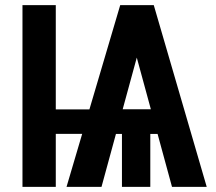

<svg xmlns="http://www.w3.org/2000/svg" viewBox="-20 -731 843 751"><path d="M397.5 -303.2V-207.5H151.4V-303.2ZM553.2 -645.5 377 0H240.2L450.2 -710.9H522.5ZM652.8 0 475.6 -650.4 508.8 -710.9H581.5L788.6 0ZM665.5 -303.7V-207H348.6V-303.7ZM567.9 -261.2V0H457V-261.2ZM198.2 -710.9V0H67.9V-710.9Z"/></svg>

Font: Roboto Condensed SemiBold
Style: Regular
Weight: 600
Designer: Christian Robertson
Foundry: Google
Version: Version 3.008; 2023